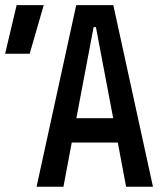

<svg xmlns="http://www.w3.org/2000/svg" viewBox="-20 -713 626 733"><path d="M119.6 0H222.2L253.9 -168.9H429.7L461.4 0H564L412.6 -693.4H271ZM271.5 -261.7 337.4 -609.4H346.2L412.1 -261.7ZM-0.5 -507.8H93.3L147 -693.4H43.5Z"/></svg>

Font: Cascadia Mono NF
Style: Regular
Weight: 400
Monospace: yes
Designer: Aaron Bell
Foundry: Saja Typeworks
Version: Version 2404.023